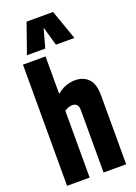

<svg xmlns="http://www.w3.org/2000/svg" viewBox="-178 -1034 778 1102"><g transform="rotate(-20 211.0 -482.5)"><path d="M31 0V-740H169V-511Q195 -533 223.5 -543.5Q252 -554 279 -554Q331 -554 361.5 -522.5Q392 -491 392 -420V0H254V-381Q254 -404 244 -414.5Q234 -425 217 -425Q194 -425 169 -408V0ZM71 -783 135 -965H297L361 -783H248L215 -899L183 -783Z"/></g></svg>

Font: Georama Condensed
Style: Bold
Weight: 700
Width: 3
Designer: Jean-Baptiste Levee
Foundry: Production Type
Version: Version 1.000